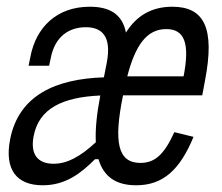

<svg xmlns="http://www.w3.org/2000/svg" viewBox="-20 -539 660 571"><path d="M278 -253.5C267.5 -199 263 -153 265 -116C217.5 -72 179 -52 139.5 -52C93 -52 69.5 -79 80 -134C96 -218 168 -250 278.5 -255ZM247 -519C148 -519 87 -457 70.5 -370.5L65 -343.5H126L131 -366.5C143.5 -432 187 -457.5 233 -458C281.5 -459 313 -433 297.5 -352.5L289 -309C147 -304.5 35.5 -256.5 10 -124C-7 -35.5 28.5 12 107 12C175 12 220.5 -23.5 262.5 -65.5H273C288.5 -12.5 326 12 385 12C464.5 12 515 -33.5 555.5 -132L498.5 -146C468.5 -80 441 -54.5 397.5 -54.5C329.5 -54.5 318 -118 345.5 -253.5L346 -255.5H581.5L589.5 -298.5C620 -455.5 587.5 -519 492.5 -519C432.5 -519 386.5 -493.5 354.5 -442C343.5 -499.5 302.5 -519 247 -519ZM358.5 -312C382.5 -404 416 -452.5 474.5 -452.5C529 -452.5 545 -410 526 -312Z"/></svg>

Font: Monaspace Neon Light
Style: Italic
Weight: 300
Italic angle: -11°
Designer: Riley Cran & the Lettermatic Team
Foundry: Lettermatic
Version: Version 1.200 (Monaspace Neon)